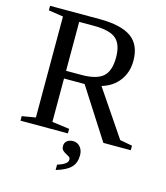

<svg xmlns="http://www.w3.org/2000/svg" viewBox="-125 -751 918 1060"><g transform="rotate(15 333.5 -221.0)"><path d="M207 -287.1V-39.1L306.2 -25.9V0H35.2V-25.9L112.8 -39.1V-616.2L28.8 -628.9V-654.8H311.5Q434.6 -654.8 493.2 -613.3Q551.8 -571.8 551.8 -480Q551.8 -414.6 516.1 -366.9Q480.5 -319.3 417.5 -300.8L594.7 -39.1L665.5 -25.9V0H508.8L324.7 -287.1ZM454.6 -473.1Q454.6 -547.9 418.2 -579.3Q381.8 -610.8 290.5 -610.8H207V-331.1H293.5Q380.9 -331.1 417.7 -363.5Q454.6 -396 454.6 -473.1ZM402.3 99.6Q402.3 142.6 377.9 168.7Q353.5 194.8 293 212.9V182.1Q351.6 164.6 351.6 138.7Q351.6 127.4 343.3 122.1Q335 116.7 324.7 111.6Q314.5 106.4 306.2 98.4Q297.9 90.3 297.9 73.7Q297.9 55.2 311.3 44.4Q324.7 33.7 345.7 33.7Q370.6 33.7 386.5 52.5Q402.3 71.3 402.3 99.6Z"/></g></svg>

Font: Liberation Serif
Style: Regular
Weight: 400
Designer: Steve Matteson
Foundry: Ascender Corporation
Version: Version 2.1.5